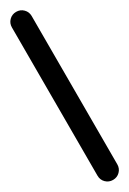

<svg xmlns="http://www.w3.org/2000/svg" viewBox="-233 -845 566 841"><g transform="rotate(-30 50.0 -425.0)"><path d="M0 -50H100V-800H0ZM50 -100Q29 -100 14.5 -85.5Q0 -71 0 -50Q0 -29 14.5 -14.5Q29 0 50 0Q71 0 85.5 -14.5Q100 -29 100 -50Q100 -71 85.5 -85.5Q71 -100 50 -100ZM50 -850Q29 -850 14.5 -835.5Q0 -821 0 -800Q0 -779 14.5 -764.5Q29 -750 50 -750Q71 -750 85.5 -764.5Q100 -779 100 -800Q100 -821 85.5 -835.5Q71 -850 50 -850Z"/></g></svg>

Font: Wavefont SemiBold
Style: Regular
Weight: 600
Version: Version 3.004;gftools[0.9.33]